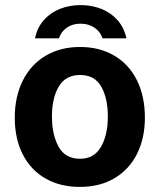

<svg xmlns="http://www.w3.org/2000/svg" viewBox="-20 -724 627 754"><path d="M38 -261.5Q38 -344.5 69.5 -407.5Q101 -470.5 159 -505Q217 -539.5 294.5 -539.5Q371.5 -539.5 429.2 -505.2Q487 -471 518 -408.2Q549 -345.5 549 -261.5Q549 -182 518.5 -120.5Q488 -59 430.2 -24.5Q372.5 10 293.5 10Q216.5 10 158.8 -23Q101 -56 69.5 -117.5Q38 -179 38 -261.5ZM294.5 -100.5Q349.5 -100.5 376.5 -147.2Q403.5 -194 403.5 -266.5Q403.5 -337.5 377.8 -383.5Q352 -429.5 294.5 -429.5Q238 -429.5 211 -384.5Q184 -339.5 184 -266.5Q184 -195.5 210 -148Q236 -100.5 294.5 -100.5ZM296.5 -631Q264.5 -631 242.2 -615.2Q220 -599.5 211.5 -573.5H117.5Q126 -615.5 152 -645Q178 -674.5 215.5 -689.2Q253 -704 296.5 -704Q340.5 -704 378.2 -689Q416 -674 441.8 -644.5Q467.5 -615 476.5 -573.5H382.5Q374 -599.5 351.2 -615.2Q328.5 -631 296.5 -631Z"/></svg>

Font: 1883 Sans
Style: Bold
Weight: 700
Designer: 1883 Sans project is a fork of Public Sans.
Version: Version 1.009